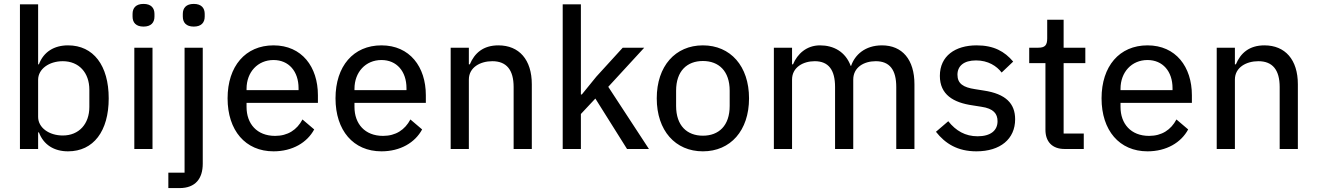

<svg xmlns="http://www.w3.org/2000/svg" viewBox="-20 -762 6734 982"><path d="M82 0H175V-85H179C203 -21 257 12 328 12C458 12 536 -91 536 -259C536 -427 458 -530 328 -530C257 -530 203 -497 179 -433H175V-740H82ZM301 -69C231 -69 175 -109 175 -164V-354C175 -409 231 -449 301 -449C384 -449 437 -390 437 -303V-215C437 -128 384 -69 301 -69Z M714 -626C753 -626 770 -647 770 -677V-691C770 -721 753 -742 714 -742C675 -742 658 -721 658 -691V-677C658 -647 675 -626 714 -626ZM667 0H760V-518H667Z M924 121H841V200H898C980 200 1017 151 1017 75V-518H924ZM971 -626C1010 -626 1027 -647 1027 -677V-691C1027 -721 1010 -742 971 -742C932 -742 915 -721 915 -691V-677C915 -647 932 -626 971 -626Z M1379 12C1476 12 1551 -33 1587 -100L1527 -151C1499 -98 1452 -67 1387 -67C1294 -67 1241 -129 1241 -215V-236H1606V-275C1606 -420 1524 -530 1379 -530C1235 -530 1144 -423 1144 -259C1144 -95 1235 12 1379 12ZM1379 -455C1457 -455 1507 -397 1507 -311V-301H1241V-308C1241 -393 1298 -455 1379 -455Z M1931 12C2028 12 2103 -33 2139 -100L2079 -151C2051 -98 2004 -67 1939 -67C1846 -67 1793 -129 1793 -215V-236H2158V-275C2158 -420 2076 -530 1931 -530C1787 -530 1696 -423 1696 -259C1696 -95 1787 12 1931 12ZM1931 -455C2009 -455 2059 -397 2059 -311V-301H1793V-308C1793 -393 1850 -455 1931 -455Z M2378 0V-355C2378 -418 2437 -449 2498 -449C2571 -449 2607 -404 2607 -317V0H2700V-331C2700 -457 2635 -530 2529 -530C2451 -530 2407 -490 2383 -433H2378V-518H2285V0Z M2858 0H2951V-179L3025 -258L3187 0H3299L3091 -318L3275 -518H3165L3030 -370L2956 -279H2951V-740H2858Z M3575 12C3716 12 3811 -94 3811 -259C3811 -424 3716 -530 3575 -530C3434 -530 3339 -424 3339 -259C3339 -94 3434 12 3575 12ZM3575 -68C3494 -68 3438 -119 3438 -220V-298C3438 -399 3494 -450 3575 -450C3656 -450 3712 -399 3712 -298V-220C3712 -119 3656 -68 3575 -68Z M4031 0V-355C4031 -418 4088 -449 4147 -449C4218 -449 4251 -404 4251 -317V0H4344V-355C4344 -418 4399 -449 4459 -449C4531 -449 4564 -404 4564 -317V0H4657V-331C4657 -457 4595 -530 4491 -530C4404 -530 4352 -481 4333 -425H4331C4304 -498 4243 -530 4174 -530C4105 -530 4058 -486 4036 -433H4031V-518H3938V0Z M4974 12C5096 12 5172 -51 5172 -152C5172 -232 5125 -282 5011 -299L4967 -306C4907 -315 4877 -334 4877 -380C4877 -424 4909 -453 4972 -453C5034 -453 5078 -424 5103 -391L5162 -447C5118 -499 5063 -530 4975 -530C4866 -530 4787 -476 4787 -374C4787 -278 4856 -237 4955 -223L4999 -216C5062 -207 5082 -180 5082 -142C5082 -94 5046 -65 4980 -65C4917 -65 4869 -93 4830 -142L4767 -88C4815 -27 4878 12 4974 12Z M5523 0V-79H5420V-439H5531V-518H5420V-661H5336V-566C5336 -531 5325 -518 5290 -518H5244V-439H5327V-98C5327 -38 5361 0 5425 0Z M5849 12C5946 12 6021 -33 6057 -100L5997 -151C5969 -98 5922 -67 5857 -67C5764 -67 5711 -129 5711 -215V-236H6076V-275C6076 -420 5994 -530 5849 -530C5705 -530 5614 -423 5614 -259C5614 -95 5705 12 5849 12ZM5849 -455C5927 -455 5977 -397 5977 -311V-301H5711V-308C5711 -393 5768 -455 5849 -455Z M6296 0V-355C6296 -418 6355 -449 6416 -449C6489 -449 6525 -404 6525 -317V0H6618V-331C6618 -457 6553 -530 6447 -530C6369 -530 6325 -490 6301 -433H6296V-518H6203V0Z"/></svg>

Font: IBM Plex Devanagari Text
Style: Regular
Weight: 450
Designer: Mike Abbink, Paul van der Laan, Pieter van Rosmalen, Erin McLaughlin
Foundry: Bold Monday
Version: Version 1.0